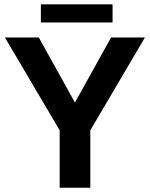

<svg xmlns="http://www.w3.org/2000/svg" viewBox="-20 -877 700 897"><path d="M258.8 -268.1 2.9 -702.1H161.1L330.1 -397.9L499 -702.1H657.2L401.9 -268.1V0H258.8ZM170.9 -772V-856.9H505.9V-772Z"/></svg>

Font: LT Superior
Style: Bold
Weight: 400
Designer: Daniel Lyons
Foundry: LyonsType
Version: Version 1.000